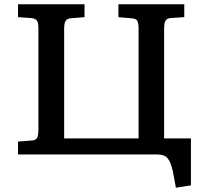

<svg xmlns="http://www.w3.org/2000/svg" viewBox="-20 -720 953 895"><path d="M800 155 786 80Q778 41 763.5 20.5Q749 0 712 0H64V-60L127 -65Q146 -66 152.5 -76.5Q159 -87 159 -116V-588Q159 -614 152 -624Q145 -634 124 -636L64 -640V-700H374V-640L311 -635Q294 -634 286.5 -623.5Q279 -613 279 -584V-75H626V-588Q626 -610 620.5 -622Q615 -634 590 -635L532 -640V-700H839V-640L777 -636Q759 -635 752 -624.5Q745 -614 745 -585V-75H870V144Z"/></svg>

Font: Literata 7pt Medium
Style: Regular
Weight: 500
Designer: Latin by Veronika Burian and Jose Scaglione. Greek by Irene Vlachou. Cyrillic by Vera Evstafieva.
Foundry: TypeTogether
Version: Version 3.002